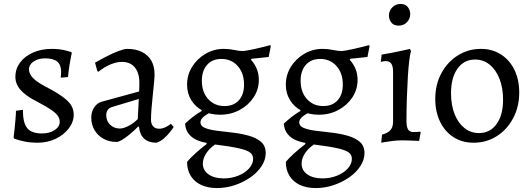

<svg xmlns="http://www.w3.org/2000/svg" viewBox="-20 -712 2690 974"><path d="M171 12Q135 12 108 6.5Q81 1 66.5 -4Q52 -9 52 -9L49 -16Q51 -27 53.5 -52.5Q56 -78 58.5 -106Q61 -134 61 -150L96 -155Q96 -89 118 -62Q140 -35 193 -35Q231 -35 257 -52Q283 -69 283 -94Q283 -111 273 -125Q263 -139 238 -156Q213 -173 167 -197Q110 -226 84 -256Q58 -286 58 -322Q58 -363 82 -395Q106 -427 148 -445.5Q190 -464 242 -464Q283 -464 312.5 -456Q342 -448 342 -448L344 -443Q344 -443 340.5 -426Q337 -409 332.5 -381.5Q328 -354 325 -321L288 -318Q288 -318 289 -329Q290 -340 290 -347Q290 -383 270.5 -399.5Q251 -416 208 -416Q174 -416 150.5 -400Q127 -384 127 -361Q127 -337 147.5 -316Q168 -295 214 -271Q268 -243 298.5 -220.5Q329 -198 341.5 -177Q354 -156 354 -131Q354 -93 328.5 -60Q303 -27 261.5 -7.5Q220 12 171 12Z M774 12Q734 12 711.5 -8.5Q689 -29 685 -69L681 -70Q657 -46 635.5 -28.5Q614 -11 597.5 -1.5Q581 8 571 8Q534 8 505 -8Q476 -24 459.5 -52Q443 -80 443 -116Q443 -145 457.5 -167Q472 -189 496 -196L686 -248L687 -292Q687 -342 664 -370Q641 -398 599 -398Q571 -398 540 -385Q509 -372 479 -348L474 -351L462 -394Q488 -409 520 -425.5Q552 -442 581 -453Q610 -464 625 -464Q669 -464 700 -448.5Q731 -433 747.5 -404.5Q764 -376 764 -335Q764 -322 761.5 -293Q759 -264 755 -228.5Q751 -193 748.5 -160Q746 -127 746 -105Q746 -83 757 -71Q768 -59 787 -59Q804 -59 821 -67.5Q838 -76 847 -84L861 -68Q853 -55 839.5 -38.5Q826 -22 809.5 -8Q793 6 774 12ZM588 -60Q607 -60 632.5 -73.5Q658 -87 679 -108L684 -210L548 -169Q519 -160 519 -127Q519 -99 538.5 -79.5Q558 -60 588 -60Z M1081 242Q1034 242 1000 226Q966 210 947.5 180Q929 150 929 109Q943 92 969.5 67.5Q996 43 1028 19V13Q976 4 948.5 -21Q921 -46 919 -85Q937 -102 958 -118.5Q979 -135 1003 -149V-163L1055 -146Q1024 -130 1010.5 -117.5Q997 -105 997 -92Q997 -72 1021 -62.5Q1045 -53 1082.5 -48.5Q1120 -44 1162.5 -39Q1205 -34 1242.5 -23.5Q1280 -13 1304 7.5Q1328 28 1328 65Q1328 98 1307.5 130Q1287 162 1251.5 187Q1216 212 1172 227Q1128 242 1081 242ZM1115 193Q1154 193 1188 179.5Q1222 166 1243 143Q1264 120 1264 94Q1264 74 1249 62Q1234 50 1192.5 40.5Q1151 31 1071 21Q1041 42 1025 67.5Q1009 93 1009 118Q1009 152 1038 172.5Q1067 193 1115 193ZM1119 -174Q1165 -174 1191.5 -203Q1218 -232 1218 -283Q1218 -341 1186 -377Q1154 -413 1103 -413Q1057 -413 1030.5 -383Q1004 -353 1004 -302Q1004 -245 1036 -209.5Q1068 -174 1119 -174ZM1096 -130Q1047 -130 1009.5 -149.5Q972 -169 950.5 -203.5Q929 -238 929 -282Q929 -332 954.5 -373Q980 -414 1022.5 -439Q1065 -464 1115 -464Q1143 -464 1168.5 -458.5Q1194 -453 1213 -453Q1233 -455 1269.5 -463Q1306 -471 1351 -483L1354 -479L1343 -423Q1321 -420 1297 -418Q1273 -416 1257 -414L1253 -409Q1293 -365 1293 -307Q1293 -258 1266.5 -218Q1240 -178 1195.5 -154Q1151 -130 1096 -130Z M1582 242Q1535 242 1501 226Q1467 210 1448.5 180Q1430 150 1430 109Q1444 92 1470.5 67.5Q1497 43 1529 19V13Q1477 4 1449.5 -21Q1422 -46 1420 -85Q1438 -102 1459 -118.5Q1480 -135 1504 -149V-163L1556 -146Q1525 -130 1511.5 -117.5Q1498 -105 1498 -92Q1498 -72 1522 -62.5Q1546 -53 1583.5 -48.5Q1621 -44 1663.5 -39Q1706 -34 1743.5 -23.5Q1781 -13 1805 7.5Q1829 28 1829 65Q1829 98 1808.5 130Q1788 162 1752.5 187Q1717 212 1673 227Q1629 242 1582 242ZM1616 193Q1655 193 1689 179.5Q1723 166 1744 143Q1765 120 1765 94Q1765 74 1750 62Q1735 50 1693.5 40.5Q1652 31 1572 21Q1542 42 1526 67.5Q1510 93 1510 118Q1510 152 1539 172.5Q1568 193 1616 193ZM1620 -174Q1666 -174 1692.5 -203Q1719 -232 1719 -283Q1719 -341 1687 -377Q1655 -413 1604 -413Q1558 -413 1531.5 -383Q1505 -353 1505 -302Q1505 -245 1537 -209.5Q1569 -174 1620 -174ZM1597 -130Q1548 -130 1510.5 -149.5Q1473 -169 1451.5 -203.5Q1430 -238 1430 -282Q1430 -332 1455.5 -373Q1481 -414 1523.5 -439Q1566 -464 1616 -464Q1644 -464 1669.5 -458.5Q1695 -453 1714 -453Q1734 -455 1770.5 -463Q1807 -471 1852 -483L1855 -479L1844 -423Q1822 -420 1798 -418Q1774 -416 1758 -414L1754 -409Q1794 -365 1794 -307Q1794 -258 1767.5 -218Q1741 -178 1696.5 -154Q1652 -130 1597 -130Z M1914 12 1918 -29Q1948 -37 1961 -52.5Q1974 -68 1974 -94V-348Q1974 -376 1965 -389Q1956 -402 1937 -402Q1929 -402 1920.5 -400Q1912 -398 1912 -398L1916 -435Q1941 -439 1966.5 -444Q1992 -449 2013 -453.5Q2034 -458 2047 -461Q2060 -464 2060 -464L2065 -452Q2061 -442 2056.5 -407.5Q2052 -373 2049 -323.5Q2046 -274 2044 -215.5Q2042 -157 2042 -98Q2042 -69 2050 -55.5Q2058 -42 2077 -42Q2086 -42 2099 -43Q2112 -44 2112 -44L2114 -40L2106 3Q2106 3 2097.5 2.5Q2089 2 2075.5 1.5Q2062 1 2046.5 0.5Q2031 0 2017 0Q1996 0 1972 3Q1948 6 1931 9Q1914 12 1914 12ZM2002 -582Q1977 -582 1965 -598Q1953 -614 1953 -633Q1953 -657 1970 -674.5Q1987 -692 2012 -692Q2036 -692 2048.5 -676.5Q2061 -661 2061 -641Q2061 -617 2044.5 -599.5Q2028 -582 2002 -582Z M2382 12Q2325 12 2281 -16Q2237 -44 2212.5 -94.5Q2188 -145 2188 -210Q2188 -282 2218.5 -339.5Q2249 -397 2302 -430.5Q2355 -464 2420 -464Q2477 -464 2521 -436Q2565 -408 2589.5 -358Q2614 -308 2614 -242Q2614 -171 2583.5 -113Q2553 -55 2500.5 -21.5Q2448 12 2382 12ZM2410 -37Q2466 -37 2499 -82.5Q2532 -128 2532 -206Q2532 -266 2514 -312Q2496 -358 2464 -384Q2432 -410 2390 -410Q2334 -410 2301 -364Q2268 -318 2268 -239Q2268 -179 2286 -133.5Q2304 -88 2336 -62.5Q2368 -37 2410 -37Z"/></svg>

Font: Alegreya
Style: Regular
Weight: 400
Designer: Juan Pablo del Peral
Foundry: Huerta Tipografica
Version: Version 2.009